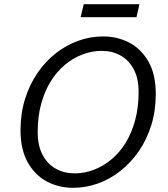

<svg xmlns="http://www.w3.org/2000/svg" viewBox="-20 -882 800 917"><path d="M329 15Q261 15 204 -15Q147 -45 112.5 -106.5Q78 -168 78 -260Q78 -340 99.5 -409Q121 -478 159 -533.5Q197 -589 247 -628Q297 -667 354.5 -687.5Q412 -708 473 -708Q541 -708 598 -678Q655 -648 689.5 -587Q724 -526 724 -434Q724 -353 702.5 -284Q681 -215 643 -160Q605 -105 555 -65.5Q505 -26 447.5 -5.5Q390 15 329 15ZM336 -54Q383 -54 428 -71Q473 -88 512 -120.5Q551 -153 580 -200Q609 -247 625.5 -308Q642 -369 642 -442Q642 -508 618.5 -551.5Q595 -595 555.5 -617Q516 -639 466 -639Q419 -639 374 -622Q329 -605 290 -572.5Q251 -540 222 -493Q193 -446 176.5 -385.5Q160 -325 160 -252Q160 -186 183.5 -142Q207 -98 247 -76Q287 -54 336 -54ZM365 -800 380 -862H646L632 -800Z"/></svg>

Font: Ubuntu Sans
Style: Italic
Weight: 400
Italic angle: -13.5°
Designer: Dalton Maag Ltd
Foundry: Dalton Maag Ltd
Version: Version 1.006